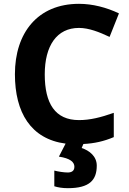

<svg xmlns="http://www.w3.org/2000/svg" viewBox="-20 -744 677 1004"><path d="M486 122C486 73 447 43 407 30L416 9C474 6 523 -5 575 -27V-154C507 -130 451 -116 393 -116C268 -116 214 -203 214 -355C214 -505 277 -598 393 -598C445 -598 500 -576 553 -551L602 -674C537 -705 464 -724 393 -724C177 -724 58 -572 58 -356C58 -156 141 -17 323 7L288 75C348 84 369 104 369 128C369 151 353 158 334 158C314 158 283 153 264 148V230C283 236 306 240 335 240C449 240 486 197 486 122Z"/></svg>

Font: Noto Sans Gujarati
Style: Bold
Weight: 700
Designer: Jelle Bosma - Monotype Design Team, Universal Thirst
Foundry: Monotype Imaging Inc.
Version: Version 2.106